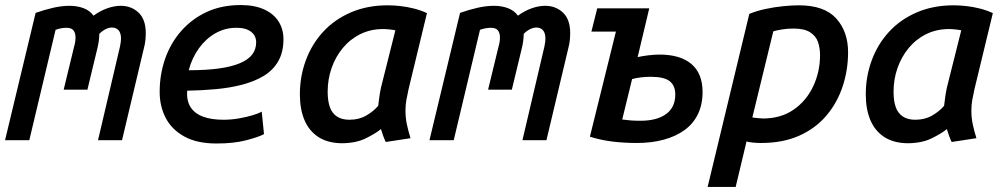

<svg xmlns="http://www.w3.org/2000/svg" viewBox="-32 -555 3972 760"><path d="M-12 0 109 -504Q146 -517 179.5 -524.5Q213 -532 243 -532Q274 -532 299 -522.5Q324 -513 338 -493Q366 -513 393.5 -522.5Q421 -532 446 -532Q488 -532 516.5 -505Q545 -478 545 -424Q545 -411 543.5 -396Q542 -381 538 -366L451 0H356L443 -371Q445 -380 446 -388.5Q447 -397 447 -402Q447 -424 437.5 -435Q428 -446 411 -446Q399 -446 386 -439.5Q373 -433 361 -421Q361 -395 354 -366L314 -200H220L261 -369Q264 -379 265.5 -388.5Q267 -398 267 -407Q267 -424 259 -434.5Q251 -445 231 -445Q221 -445 210 -443Q199 -441 188 -437L84 0Z M825 13Q747 13 697 -15Q647 -43 623.5 -89Q600 -135 600 -191Q600 -260 621.5 -322Q643 -384 685 -432Q727 -480 786 -507.5Q845 -535 921 -535Q976 -535 1014 -517.5Q1052 -500 1071 -469.5Q1090 -439 1090 -400Q1090 -348 1069 -312Q1048 -276 1011 -254Q974 -232 925.5 -219.5Q877 -207 821.5 -202Q766 -197 709 -196Q706 -157 722 -131.5Q738 -106 771 -93.5Q804 -81 853 -81Q884 -81 915 -86.5Q946 -92 970 -99.5Q994 -107 1004 -113L1013 -24Q990 -12 941.5 0.5Q893 13 825 13ZM715 -277Q785 -277 835 -284Q885 -291 918 -305Q951 -319 966.5 -339.5Q982 -360 982 -388Q982 -403 974.5 -415.5Q967 -428 950 -436.5Q933 -445 903 -445Q859 -445 821 -423.5Q783 -402 755.5 -364Q728 -326 715 -277Z M1319 12Q1265 11 1228.5 -12.5Q1192 -36 1173.5 -79Q1155 -122 1155 -182Q1155 -252 1178.5 -316Q1202 -380 1247 -429Q1292 -478 1357 -506Q1422 -534 1503 -534Q1526 -534 1553 -531Q1580 -528 1607.5 -521Q1635 -514 1658 -503L1585 -201Q1580 -179 1576.5 -159Q1573 -139 1573 -117Q1573 -89 1578.5 -63Q1584 -37 1593 -8L1495 7Q1490 -3 1484.5 -18Q1479 -33 1476 -44Q1454 -26 1415 -7Q1376 12 1319 12ZM1351 -81Q1389 -81 1417.5 -97.5Q1446 -114 1465 -136Q1467 -153 1469.5 -171Q1472 -189 1476 -208L1533 -435Q1524 -437 1509.5 -438.5Q1495 -440 1485 -440Q1435 -440 1394.5 -420Q1354 -400 1325 -365Q1296 -330 1280.5 -285.5Q1265 -241 1265 -192Q1265 -156 1273.5 -131.5Q1282 -107 1301.5 -94Q1321 -81 1351 -81Z M1668 0 1789 -504Q1826 -517 1859.5 -524.5Q1893 -532 1923 -532Q1954 -532 1979 -522.5Q2004 -513 2018 -493Q2046 -513 2073.5 -522.5Q2101 -532 2126 -532Q2168 -532 2196.5 -505Q2225 -478 2225 -424Q2225 -411 2223.5 -396Q2222 -381 2218 -366L2131 0H2036L2123 -371Q2125 -380 2126 -388.5Q2127 -397 2127 -402Q2127 -424 2117.5 -435Q2108 -446 2091 -446Q2079 -446 2066 -439.5Q2053 -433 2041 -421Q2041 -395 2034 -366L1994 -200H1900L1941 -369Q1944 -379 1945.5 -388.5Q1947 -398 1947 -407Q1947 -424 1939 -434.5Q1931 -445 1911 -445Q1901 -445 1890 -443Q1879 -441 1868 -437L1764 0Z M2489 11Q2440 11 2393.5 5.5Q2347 0 2303 -14L2406 -430H2309L2332 -522H2538L2492 -329Q2510 -333 2534 -336Q2558 -339 2578 -339Q2661 -339 2705 -301.5Q2749 -264 2749 -191Q2749 -141 2730.5 -103Q2712 -65 2677.5 -40Q2643 -15 2595 -2Q2547 11 2489 11ZM2503 -77Q2568 -77 2604.5 -103.5Q2641 -130 2641 -181Q2641 -216 2619 -233.5Q2597 -251 2544 -251Q2522 -251 2503 -248.5Q2484 -246 2470 -242L2431 -82Q2446 -80 2462 -78.5Q2478 -77 2503 -77Z M2769 185 2934 -500Q2963 -512 2998 -519.5Q3033 -527 3068 -530.5Q3103 -534 3130 -534Q3231 -534 3278 -482Q3325 -430 3325 -348Q3325 -279 3304 -214.5Q3283 -150 3240.5 -99Q3198 -48 3133 -18.5Q3068 11 2980 11Q2965 11 2949 9.5Q2933 8 2923 5L2880 185ZM2988 -86Q3059 -86 3109.5 -121Q3160 -156 3187 -213.5Q3214 -271 3214 -337Q3214 -365 3206 -388.5Q3198 -412 3175 -427Q3152 -442 3109 -442Q3085 -442 3063.5 -438.5Q3042 -435 3029 -431L2946 -90Q2954 -89 2967 -87.5Q2980 -86 2988 -86Z M3559 12Q3505 11 3468.5 -12.5Q3432 -36 3413.5 -79Q3395 -122 3395 -182Q3395 -252 3418.5 -316Q3442 -380 3487 -429Q3532 -478 3597 -506Q3662 -534 3743 -534Q3766 -534 3793 -531Q3820 -528 3847.5 -521Q3875 -514 3898 -503L3825 -201Q3820 -179 3816.5 -159Q3813 -139 3813 -117Q3813 -89 3818.5 -63Q3824 -37 3833 -8L3735 7Q3730 -3 3724.5 -18Q3719 -33 3716 -44Q3694 -26 3655 -7Q3616 12 3559 12ZM3591 -81Q3629 -81 3657.5 -97.5Q3686 -114 3705 -136Q3707 -153 3709.5 -171Q3712 -189 3716 -208L3773 -435Q3764 -437 3749.5 -438.5Q3735 -440 3725 -440Q3675 -440 3634.5 -420Q3594 -400 3565 -365Q3536 -330 3520.5 -285.5Q3505 -241 3505 -192Q3505 -156 3513.5 -131.5Q3522 -107 3541.5 -94Q3561 -81 3591 -81Z"/></svg>

Font: Ubuntu Sans Mono Medium
Style: Italic
Weight: 500
Italic angle: -13.5°
Monospace: yes
Designer: Dalton Maag Ltd
Foundry: Dalton Maag Ltd
Version: Version 1.006